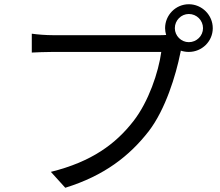

<svg xmlns="http://www.w3.org/2000/svg" viewBox="-20 -851 1040 906"><path d="M805 -718C805 -755 835 -785 871 -785C908 -785 938 -755 938 -718C938 -682 908 -652 871 -652C835 -652 805 -682 805 -718ZM759 -718C759 -707 761 -696 764 -686C752 -685 741 -685 732 -685H230C197 -685 158 -688 130 -692V-603C156 -604 190 -606 230 -606H741C728 -510 681 -371 610 -280C527 -173 414 -88 220 -40L288 35C472 -22 591 -115 682 -232C761 -335 810 -496 831 -601C832 -605 833 -609 833 -612C845 -608 858 -606 871 -606C933 -606 984 -656 984 -718C984 -780 933 -831 871 -831C809 -831 759 -780 759 -718Z"/></svg>

Font: Source Han Sans TC
Style: Regular
Weight: 400
Designer: Ryoko NISHIZUKA 西塚涼子 (kana, bopomofo & ideographs); Paul D. Hunt (Latin, Greek & Cyrillic); Sandoll Communications 산돌커뮤니
Foundry: Adobe
Version: Version 2.002;hotconv 1.0.116;makeotfexe 2.5.65601